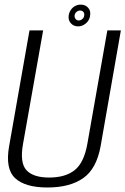

<svg xmlns="http://www.w3.org/2000/svg" viewBox="-20 -806 542 830"><path d="M185 4.5Q282 4.5 339.8 -36Q397.5 -76.5 415 -174.5L502.5 -674.5H444L357.5 -183.5Q343 -102.5 302.8 -70.5Q262.5 -38.5 192.5 -38.5Q123.5 -38.5 94.2 -70.5Q65 -102.5 79.5 -183.5L166.5 -674.5H107.5L19.5 -174.5Q2 -76.5 45.2 -36Q88.5 4.5 185 4.5ZM317.5 -692Q330.5 -692 342 -698.5Q353.5 -705 361 -715.8Q368.5 -726.5 369.5 -739.5Q373 -759 361 -772.5Q349 -786 329 -786Q316 -786 304.8 -780Q293.5 -774 286.2 -763.2Q279 -752.5 277 -739.5Q274 -719.5 286 -705.8Q298 -692 317.5 -692ZM320.5 -717.5Q312 -717.5 306.8 -724Q301.5 -730.5 302.5 -739.5Q304 -749 311 -754.8Q318 -760.5 326 -760.5Q335 -760.5 340.2 -754.8Q345.5 -749 344 -739.5Q343.5 -730.5 336.2 -724Q329 -717.5 320.5 -717.5Z"/></svg>

Font: Anybody SemiCondensed Light
Style: Italic
Weight: 300
Width: 4
Italic angle: -10°
Version: Version 1.113;gftools[0.9.25]